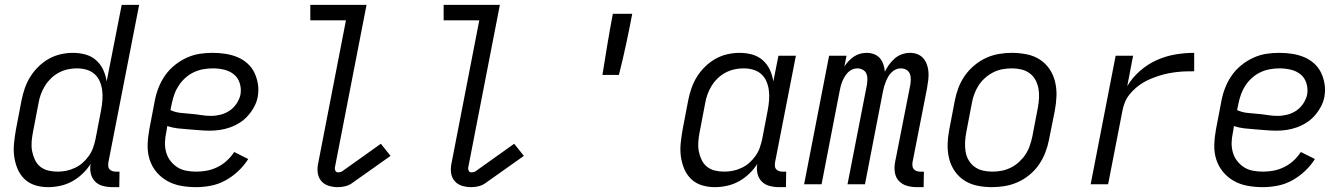

<svg xmlns="http://www.w3.org/2000/svg" viewBox="-20 -760 5540 792"><path d="M178 12Q150 12 124.5 4Q99 -4 80.5 -22Q62 -40 52 -64.5Q42 -89 38.5 -115.5Q35 -142 38 -170.5Q41 -199 46 -227L69 -347Q74 -372 82.5 -396.5Q91 -421 105 -443.5Q119 -466 139 -485.5Q159 -505 182.5 -518Q206 -531 231.5 -536.5Q257 -542 281 -542Q308 -542 333 -535Q358 -528 376.5 -511.5Q395 -495 405.5 -472.5Q416 -450 420 -424L482 -740H554L427 -90Q426 -82 426.5 -74.5Q427 -67 431.5 -62Q436 -57 443 -54.5Q450 -52 457 -52H473L472 12H444Q424 12 404.5 7Q385 2 372 -11.5Q359 -25 354.5 -44.5Q350 -64 354 -84Q340 -62 320 -43Q300 -24 277 -11.5Q254 1 228.5 6.5Q203 12 178 12ZM218 -52Q235 -52 253 -55.5Q271 -59 289 -67.5Q307 -76 321 -88.5Q335 -101 346.5 -117Q358 -133 364 -150.5Q370 -168 374 -186L397 -306Q401 -327 402.5 -347.5Q404 -368 401.5 -387.5Q399 -407 391.5 -424.5Q384 -442 370 -454.5Q356 -467 337 -472.5Q318 -478 297 -478Q279 -478 260 -474Q241 -470 223 -460.5Q205 -451 190.5 -437Q176 -423 165.5 -406Q155 -389 148.5 -371Q142 -353 139 -335L116 -215Q112 -195 110.5 -175Q109 -155 112.5 -136.5Q116 -118 124 -101Q132 -84 146 -72.5Q160 -61 179 -56.5Q198 -52 218 -52Z M789 12Q757 12 726.5 6.5Q696 1 670 -13.5Q644 -28 625 -51Q606 -74 597 -102.5Q588 -131 589 -163Q590 -195 596 -227L619 -347Q624 -373 634.5 -399.5Q645 -426 661.5 -449.5Q678 -473 701 -491.5Q724 -510 750.5 -522Q777 -534 803.5 -538Q830 -542 857 -542Q884 -542 910 -538Q936 -534 959 -524.5Q982 -515 1000.5 -498.5Q1019 -482 1029.5 -460Q1040 -438 1044 -412.5Q1048 -387 1043 -360Q1039 -339 1028.5 -319.5Q1018 -300 1003 -283Q988 -266 969 -254Q950 -242 929 -234.5Q908 -227 887 -224Q866 -221 846 -221Q823 -221 801.5 -223Q780 -225 757.5 -226.5Q735 -228 713 -230.5Q691 -233 670 -240L666 -215Q661 -193 660.5 -172Q660 -151 665.5 -131.5Q671 -112 683 -96.5Q695 -81 711 -70.5Q727 -60 747.5 -56Q768 -52 790 -52Q811 -52 833 -56Q855 -60 876.5 -70.5Q898 -81 915.5 -97Q933 -113 946 -133L1004 -104Q987 -77 962.5 -54Q938 -31 909.5 -15.5Q881 0 850 6Q819 12 789 12ZM850 -282Q870 -282 890 -287Q910 -292 927 -303.5Q944 -315 956 -333Q968 -351 972 -370Q976 -394 969 -416.5Q962 -439 945 -453Q928 -467 905 -472.5Q882 -478 858 -478Q839 -478 819 -474.5Q799 -471 780.5 -462.5Q762 -454 746 -440Q730 -426 718.5 -409Q707 -392 700 -373Q693 -354 689 -335L683 -306Q702 -297 723.5 -294.5Q745 -292 766 -290.5Q787 -289 808 -285.5Q829 -282 850 -282Z M1374 12Q1354 12 1336 6.5Q1318 1 1306 -12.5Q1294 -26 1291 -45Q1288 -64 1292 -84L1407 -676H1260V-740H1492L1362 -72Q1360 -64 1363 -56.5Q1366 -49 1374 -49Q1378 -49 1383 -50Q1388 -51 1391 -53L1551 -167L1591 -117L1430 -3Q1418 5 1403 8.5Q1388 12 1374 12Z M1924 12Q1904 12 1886 6.5Q1868 1 1856 -12.5Q1844 -26 1841 -45Q1838 -64 1842 -84L1957 -676H1810V-740H2042L1912 -72Q1910 -64 1913 -56.5Q1916 -49 1924 -49Q1928 -49 1933 -50Q1938 -51 1941 -53L2101 -167L2141 -117L1980 -3Q1968 5 1953 8.5Q1938 12 1924 12Z M2465 -451Q2475 -514 2485.5 -577Q2496 -640 2508 -703H2588Q2576 -640 2562.5 -577Q2549 -514 2533 -451Z M2928 12Q2900 12 2874.5 4Q2849 -4 2830.5 -22Q2812 -40 2802 -64.5Q2792 -89 2788.5 -115.5Q2785 -142 2788 -170.5Q2791 -199 2796 -227L2819 -347Q2824 -372 2832.5 -396.5Q2841 -421 2855 -443.5Q2869 -466 2889 -485.5Q2909 -505 2932.5 -518Q2956 -531 2981.5 -536.5Q3007 -542 3031 -542Q3058 -542 3083 -535Q3108 -528 3126.5 -511.5Q3145 -495 3155.5 -472.5Q3166 -450 3170 -424L3191 -530H3263L3177 -90Q3176 -82 3176.5 -74.5Q3177 -67 3181.5 -62Q3186 -57 3193 -54.5Q3200 -52 3207 -52H3223L3222 12H3194Q3174 12 3154.5 7Q3135 2 3122 -11.5Q3109 -25 3104.5 -44.5Q3100 -64 3104 -84Q3090 -62 3070 -43Q3050 -24 3027 -11.5Q3004 1 2978.5 6.5Q2953 12 2928 12ZM2968 -52Q2985 -52 3003 -55.5Q3021 -59 3039 -67.5Q3057 -76 3071 -88.5Q3085 -101 3096.5 -117Q3108 -133 3114 -150.5Q3120 -168 3124 -186L3147 -306Q3151 -327 3152.5 -347.5Q3154 -368 3151.5 -387.5Q3149 -407 3141.5 -424.5Q3134 -442 3120 -454.5Q3106 -467 3087 -472.5Q3068 -478 3047 -478Q3029 -478 3010 -474Q2991 -470 2973 -460.5Q2955 -451 2940.5 -437Q2926 -423 2915.5 -406Q2905 -389 2898.5 -371Q2892 -353 2889 -335L2866 -215Q2862 -195 2860.5 -175Q2859 -155 2862.5 -136.5Q2866 -118 2874 -101Q2882 -84 2896 -72.5Q2910 -61 2929 -56.5Q2948 -52 2968 -52Z M3790 12H3762Q3741 12 3721.5 6.5Q3702 1 3688.5 -13Q3675 -27 3671.5 -47.5Q3668 -68 3672 -90L3735 -410Q3737 -423 3737 -435Q3737 -447 3732.5 -457Q3728 -467 3718 -472.5Q3708 -478 3696 -478Q3685 -478 3675 -473.5Q3665 -469 3657 -461Q3649 -453 3643.5 -443Q3638 -433 3634 -423Q3630 -413 3627 -403Q3624 -393 3622 -382L3548 0H3476L3556 -410Q3558 -423 3558 -435Q3558 -447 3553.5 -457Q3549 -467 3538.5 -472.5Q3528 -478 3516 -478Q3506 -478 3495.5 -473.5Q3485 -469 3477.5 -461Q3470 -453 3464 -443Q3458 -433 3454 -423Q3450 -413 3447.5 -403Q3445 -393 3443 -382L3369 0H3297L3400 -530H3472L3463 -486Q3471 -498 3481 -508.5Q3491 -519 3503 -527Q3515 -535 3528.5 -538.5Q3542 -542 3555 -542Q3571 -542 3585.5 -536.5Q3600 -531 3609.5 -520Q3619 -509 3624 -494Q3629 -479 3630 -464Q3637 -479 3647.5 -493.5Q3658 -508 3671.5 -519.5Q3685 -531 3701.5 -536.5Q3718 -542 3734 -542Q3751 -542 3765.5 -536Q3780 -530 3789.5 -518.5Q3799 -507 3804 -492.5Q3809 -478 3810 -462Q3811 -446 3809 -429.5Q3807 -413 3804 -396L3744 -90Q3743 -82 3744 -74.5Q3745 -67 3749.5 -62Q3754 -57 3760.5 -54.5Q3767 -52 3775 -52H3791Z M4072 12Q4041 12 4011.5 6Q3982 0 3958 -15.5Q3934 -31 3918 -54.5Q3902 -78 3895 -106.5Q3888 -135 3889 -165.5Q3890 -196 3896 -227L3919 -347Q3924 -373 3934 -399Q3944 -425 3960.5 -448.5Q3977 -472 4000 -491Q4023 -510 4048.5 -521.5Q4074 -533 4101 -537.5Q4128 -542 4154 -542Q4185 -542 4215 -536Q4245 -530 4269 -514.5Q4293 -499 4309 -475.5Q4325 -452 4332 -423.5Q4339 -395 4338 -364.5Q4337 -334 4331 -303L4307 -183Q4302 -157 4292 -131Q4282 -105 4266 -81.5Q4250 -58 4227 -39Q4204 -20 4178 -8.5Q4152 3 4125 7.5Q4098 12 4072 12ZM4073 -52Q4092 -52 4111 -55.5Q4130 -59 4148.5 -68Q4167 -77 4182.5 -91Q4198 -105 4209.5 -122Q4221 -139 4227.5 -158Q4234 -177 4238 -195L4261 -315Q4265 -336 4266 -356Q4267 -376 4263.5 -395Q4260 -414 4251 -430.5Q4242 -447 4227 -458Q4212 -469 4193 -473.5Q4174 -478 4154 -478Q4135 -478 4115.5 -474.5Q4096 -471 4078 -462Q4060 -453 4044 -439Q4028 -425 4017 -408Q4006 -391 3999 -372Q3992 -353 3989 -335L3966 -215Q3962 -194 3961 -174Q3960 -154 3963 -135Q3966 -116 3975.5 -99.5Q3985 -83 4000 -72Q4015 -61 4034 -56.5Q4053 -52 4073 -52Z M4479 0 4582 -530H4654L4630 -405Q4651 -440 4683 -468Q4715 -496 4752.5 -512.5Q4790 -529 4829 -535.5Q4868 -542 4906 -542V-466Q4888 -466 4870.5 -465.5Q4853 -465 4835.5 -463Q4818 -461 4800 -457.5Q4782 -454 4764.5 -448.5Q4747 -443 4729.5 -436Q4712 -429 4696 -419.5Q4680 -410 4665.5 -397.5Q4651 -385 4639 -370Q4627 -355 4620 -337.5Q4613 -320 4610 -303L4551 0Z M5189 12Q5157 12 5126.5 6.5Q5096 1 5070 -13.5Q5044 -28 5025 -51Q5006 -74 4997 -102.5Q4988 -131 4989 -163Q4990 -195 4996 -227L5019 -347Q5024 -373 5034.5 -399.5Q5045 -426 5061.5 -449.5Q5078 -473 5101 -491.5Q5124 -510 5150.5 -522Q5177 -534 5203.5 -538Q5230 -542 5257 -542Q5284 -542 5310 -538Q5336 -534 5359 -524.5Q5382 -515 5400.5 -498.5Q5419 -482 5429.5 -460Q5440 -438 5444 -412.5Q5448 -387 5443 -360Q5439 -339 5428.5 -319.5Q5418 -300 5403 -283Q5388 -266 5369 -254Q5350 -242 5329 -234.5Q5308 -227 5287 -224Q5266 -221 5246 -221Q5223 -221 5201.5 -223Q5180 -225 5157.5 -226.5Q5135 -228 5113 -230.5Q5091 -233 5070 -240L5066 -215Q5061 -193 5060.5 -172Q5060 -151 5065.5 -131.5Q5071 -112 5083 -96.5Q5095 -81 5111 -70.5Q5127 -60 5147.5 -56Q5168 -52 5190 -52Q5211 -52 5233 -56Q5255 -60 5276.5 -70.5Q5298 -81 5315.5 -97Q5333 -113 5346 -133L5404 -104Q5387 -77 5362.5 -54Q5338 -31 5309.5 -15.5Q5281 0 5250 6Q5219 12 5189 12ZM5250 -282Q5270 -282 5290 -287Q5310 -292 5327 -303.5Q5344 -315 5356 -333Q5368 -351 5372 -370Q5376 -394 5369 -416.5Q5362 -439 5345 -453Q5328 -467 5305 -472.5Q5282 -478 5258 -478Q5239 -478 5219 -474.5Q5199 -471 5180.5 -462.5Q5162 -454 5146 -440Q5130 -426 5118.5 -409Q5107 -392 5100 -373Q5093 -354 5089 -335L5083 -306Q5102 -297 5123.5 -294.5Q5145 -292 5166 -290.5Q5187 -289 5208 -285.5Q5229 -282 5250 -282Z"/></svg>

Font: Lode Term
Style: Italic
Weight: 400
Italic angle: -11°
Monospace: yes
Designer: Belleve Invis
Foundry: Belleve Invis
Version: Version 29.2.0